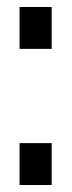

<svg xmlns="http://www.w3.org/2000/svg" viewBox="-20 -530 205 550"><path d="M36 -390H128V-510H36ZM36 0H128V-120H36Z"/></svg>

Font: Queering
Style: Regular
Weight: 400
Designer: Adam Naccarato
Foundry: adamnac
Version: Version 2.000;hotconv 1.0.109;makeotfexe 2.5.65596